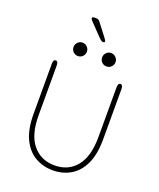

<svg xmlns="http://www.w3.org/2000/svg" viewBox="-170 -1045 959 1158"><g transform="rotate(20 309.5 -466.0)"><path d="M310 10.5Q247.5 10.5 196.8 -18.8Q146 -48 116 -110Q86 -172 86 -270.5V-590.5Q86 -619 102 -619Q117.5 -619 117.5 -590.5V-272.5Q117.5 -147.5 170.2 -84.2Q223 -21 310 -21Q398 -21 449.8 -84.2Q501.5 -147.5 501.5 -272.5V-590.5Q501.5 -619 517 -619Q533 -619 533 -590.5V-270.5Q533 -172 503.5 -110Q474 -48 423.5 -18.8Q373 10.5 310 10.5ZM217 -689Q199.5 -689 187 -701.5Q174.5 -714 174.5 -732Q174.5 -749.5 187 -762.2Q199.5 -775 217 -775Q235 -775 247.5 -762.2Q260 -749.5 260 -732Q260 -714 247.5 -701.5Q235 -689 217 -689ZM401 -689Q383 -689 370.5 -701.5Q358 -714 358 -732Q358 -749.5 370.5 -762.2Q383 -775 401 -775Q418.5 -775 431.2 -762.2Q444 -749.5 444 -732Q444 -714 431.2 -701.5Q418.5 -689 401 -689ZM332 -820Q326 -820 319 -824.5Q312 -829 304 -837.5L227.5 -917Q218.5 -926.5 218.5 -933Q218.5 -938 223 -939.8Q227.5 -941.5 233.5 -941.5H241.5Q252.5 -941.5 258.5 -938Q264.5 -934.5 271 -925.5L327.5 -852Q342 -833.5 342 -827.5Q342 -823 338.2 -821.5Q334.5 -820 332 -820Z"/></g></svg>

Font: Sono ExtraLight Monospace ExtraLight
Style: Regular
Weight: 250
Version: Version 2.112